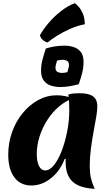

<svg xmlns="http://www.w3.org/2000/svg" viewBox="-20 -1158 688 1211"><path d="M388 -156Q369 -105 336.5 -67.5Q304 -30 263.5 -9Q223 12 178 12Q109 12 70.5 -39.5Q32 -91 32 -182Q32 -257 56 -324.5Q80 -392 123 -444.5Q166 -497 221 -527Q276 -557 338 -557Q365 -557 392.5 -551.5Q420 -546 439 -537Q393 -521 351.5 -485.5Q310 -450 279 -402Q248 -354 230 -298.5Q212 -243 212 -186Q212 -139 226 -111Q240 -83 265 -83Q293 -83 320 -116Q347 -149 368.5 -204.5Q390 -260 403.5 -327.5Q417 -395 417 -464Q417 -493 415.5 -518.5Q414 -544 411 -562Q429 -567 444 -568.5Q459 -570 482 -570Q540 -570 567 -550Q594 -530 594 -487Q594 -462 587 -421Q580 -380 570.5 -329Q561 -278 553.5 -221.5Q546 -165 546 -110Q546 -68 553 -37Q560 -6 577 33Q481 28 437.5 -12.5Q394 -53 394 -137Q394 -146 394 -149Q394 -152 395 -155ZM405 -703Q408 -715 411.5 -726Q415 -737 415 -748Q415 -768 402.5 -774.5Q390 -781 376 -781Q357 -781 340 -776Q337 -764 333.5 -753Q330 -742 330 -731Q330 -711 342.5 -704.5Q355 -698 369 -698Q388 -698 405 -703ZM477 -627Q452 -620 421.5 -614.5Q391 -609 360 -609Q331 -609 303 -617.5Q275 -626 257 -648.5Q239 -671 239 -712Q239 -748 248 -782Q257 -816 269 -852Q294 -860 325 -865Q356 -870 386 -870Q416 -870 443.5 -861.5Q471 -853 489 -831Q507 -809 507 -767Q507 -731 498 -697Q489 -663 477 -627ZM232 -936Q251 -971 286 -1012.5Q321 -1054 365.5 -1088.5Q410 -1123 452 -1138Q462 -1131 476 -1115.5Q490 -1100 502 -1073.5Q514 -1047 515 -1005Q468 -996 422.5 -976Q377 -956 340.5 -933Q304 -910 280 -890Q263 -894 249 -907Q235 -920 232 -936Z"/></svg>

Font: Merienda ExtraBold
Style: Regular
Weight: 800
Designer: Eduardo Rodriguez Tunni
Foundry: Eduardo Rodriguez Tunni
Version: Version 2.001